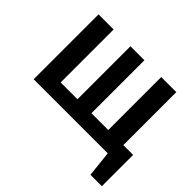

<svg xmlns="http://www.w3.org/2000/svg" viewBox="-154 -739 1107 1107"><g transform="rotate(45 399.0 -185.5)"><path d="M711 -529H588V-97H451V-529H337V-97H200V-529H77V0H681L698 158H791V-97H711Z"/></g></svg>

Font: Fira Sans Medium
Style: Regular
Weight: 500
Designer: Carrois Corporate & Edenspiekermann AG
Foundry: Carrois Corporate GbR & Edenspiekermann AG
Version: Version 4.203